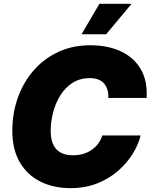

<svg xmlns="http://www.w3.org/2000/svg" viewBox="-20 -974 788 1004"><path d="M348.6 9.8Q258.8 9.8 190.2 -24.9Q121.6 -59.6 83 -126.5Q44.4 -193.4 44.4 -290Q44.4 -381.3 73 -462.2Q101.6 -543 155.3 -605Q209 -667 284.2 -702.1Q359.4 -737.3 452.1 -737.3Q543.5 -737.3 611.8 -705.6Q680.2 -673.8 716.1 -612.3Q752 -550.8 746.6 -461.9H546.4Q548.3 -508.3 524.4 -536.9Q500.5 -565.4 449.7 -565.4Q397.5 -565.4 358.9 -540.5Q320.3 -515.6 295.2 -474.9Q270 -434.1 257.6 -385.7Q245.1 -337.4 245.1 -290.5Q245.1 -162.1 361.8 -162.1Q419.9 -162.1 460 -190.7Q500 -219.2 515.1 -265.6H715.3Q704.1 -219.2 674.6 -170.9Q645 -122.6 598.6 -81.5Q552.2 -40.5 489.5 -15.4Q426.8 9.8 348.6 9.8ZM406.2 -794.9 500 -954.1H668L535.2 -794.9Z"/></svg>

Font: Inter Black
Style: Italic
Weight: 900
Italic angle: -9.39999°
Designer: Rasmus Andersson
Foundry: rsms
Version: Version 4.000;git-a52131595